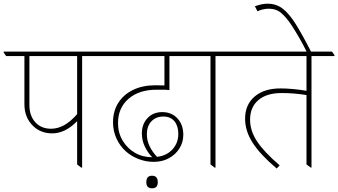

<svg xmlns="http://www.w3.org/2000/svg" viewBox="-44 -901 1828 1038"><path d="M238 -180Q178 -180 137 -218Q88 -264 88 -337V-598H-11L-24 -617V-622H511L524 -603V-598H400V5H395L373 -12V-246Q309 -180 238 -180ZM115 -333Q115 -275 147 -240Q179 -205 232 -205Q305 -205 373 -284V-598H115Z M787 -26Q744 -26 704.5 -41.5Q665 -57 636 -83Q604 -112 585.5 -152.5Q567 -193 567 -240Q567 -300 595.5 -345Q624 -390 675.5 -415Q727 -440 796 -440Q809 -440 822 -439.5Q835 -439 845 -439V-598H489L476 -617V-622H1002L1016 -603V-598H872V-414Q856 -416 838 -416Q820 -416 802 -416Q708 -416 651 -367Q594 -318 594 -235Q594 -183 619 -141Q644 -99 685.5 -75Q727 -51 779 -51Q755 -75 739 -108.5Q723 -142 723 -180Q723 -230 753.5 -262.5Q784 -295 833 -295Q886 -295 918 -258Q947 -224 947 -172Q947 -132 926 -98.5Q905 -65 869 -45.5Q833 -26 787 -26ZM750 -175Q750 -140 765.5 -109Q781 -78 805 -53Q857 -59 888.5 -93.5Q920 -128 920 -177Q920 -220 899 -245.5Q878 -271 839 -271Q799 -271 774.5 -245Q750 -219 750 -175ZM778 117Q747 117 747 84Q747 49 778 49Q809 49 809 84Q809 117 778 117Z M1116 5 1094 -12V-598H980L967 -617V-622H1232L1245 -603V-598H1121V5Z M1452 10Q1363 -65 1322 -129Q1281 -193 1281 -259Q1281 -335 1332.5 -379Q1384 -423 1472 -423Q1504 -423 1542 -419.5Q1580 -416 1613 -410V-598H1210L1197 -617V-622H1751L1764 -603V-598H1640V5H1636L1613 -12V-387Q1548 -398 1478 -398Q1398 -398 1353 -360Q1308 -322 1308 -254Q1308 -194 1345.5 -137Q1383 -80 1468 -7Z M1615 -619Q1594 -662 1573 -698Q1552 -734 1532 -765Q1504 -807 1476.5 -830.5Q1449 -854 1409 -854Q1396 -854 1379 -850.5Q1362 -847 1348 -840L1334 -867Q1350 -873 1367 -877Q1384 -881 1403 -881Q1449 -881 1484 -854.5Q1519 -828 1555 -770.5Q1591 -713 1639 -619Z"/></svg>

Font: Noto Serif Devanagari Thin
Style: Regular
Weight: 100
Designer: Universal Thirst, Indian Type Foundry and the Monotype Design Team
Foundry: Monotype Imaging Inc.
Version: Version 2.004; ttfautohint (v1.8.4.7-5d5b)